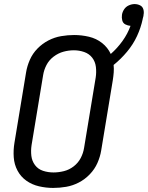

<svg xmlns="http://www.w3.org/2000/svg" viewBox="-20 -915 726 943"><path d="M241 8Q273 8 305 2.5Q337 -3 367 -18.5Q397 -34 421 -59Q445 -84 458.5 -114.5Q472 -145 477 -176L534 -521Q537 -540 538.5 -559Q540 -578 538 -596Q574 -625 604 -661Q634 -697 653 -738Q672 -779 681 -822V-823Q682 -828 683.5 -832.5Q685 -837 685 -842Q688 -856 684 -869.5Q680 -883 667.5 -889Q655 -895 641 -895Q627 -895 612.5 -888.5Q598 -882 589.5 -869Q581 -856 579 -842Q577 -828 580.5 -814.5Q584 -801 596 -795Q608 -789 621 -788Q607 -749 581.5 -713.5Q556 -678 524 -650Q509 -682 481 -704Q453 -726 417 -734.5Q381 -743 344 -743Q313 -743 280.5 -737.5Q248 -732 218 -716.5Q188 -701 164 -676.5Q140 -652 126.5 -621Q113 -590 108 -559L51 -214Q45 -178 47.5 -142.5Q50 -107 66 -77Q82 -47 109.5 -27.5Q137 -8 171.5 0Q206 8 241 8ZM243 -68Q216 -68 191.5 -76Q167 -84 152 -104Q137 -124 134 -149.5Q131 -175 135 -202L192 -547Q196 -572 208.5 -596Q221 -620 243.5 -637Q266 -654 291.5 -661Q317 -668 343 -668Q369 -668 393.5 -659.5Q418 -651 433 -631.5Q448 -612 451 -586Q454 -560 450 -534L393 -189Q389 -163 376.5 -139Q364 -115 342 -98Q320 -81 294 -74.5Q268 -68 243 -68Z"/></svg>

Font: Iosevka Sparkle
Style: Italic
Weight: 400
Italic angle: -9°
Designer: Belleve Invis
Foundry: Belleve Invis
Version: Version 4.5.0; ttfautohint (v1.8.3)